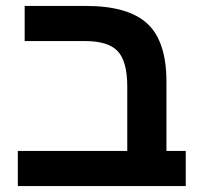

<svg xmlns="http://www.w3.org/2000/svg" viewBox="-20 -626 680 646"><path d="M63 -487.8V-606H269Q411.6 -606 475.8 -546.4Q540 -486.8 540 -351.1V-118.2H605V0H40V-118.2H408.2V-334Q408.2 -419.4 376.2 -453.6Q344.2 -487.8 267.1 -487.8Z"/></svg>

Font: Liberation Sans
Style: Bold
Weight: 700
Designer: Steve Matteson
Foundry: Ascender Corporation
Version: Version 2.1.5